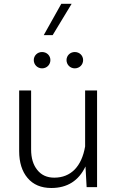

<svg xmlns="http://www.w3.org/2000/svg" viewBox="-20 -963 612 988"><path d="M205.1 -782.2H251L348.6 -943.4H295.4ZM153.8 -653.8C153.8 -630.4 172.4 -611.3 196.3 -611.3C221.2 -611.3 239.3 -630.4 239.3 -653.8C239.3 -676.8 221.2 -695.3 196.3 -695.3C172.4 -695.3 153.8 -676.8 153.8 -653.8ZM322.3 -653.8C322.3 -630.4 340.8 -611.3 364.7 -611.3C389.6 -611.3 407.7 -630.4 407.7 -653.8C407.7 -676.8 389.6 -695.3 364.7 -695.3C340.8 -695.3 322.3 -676.8 322.3 -653.8ZM78.6 -185.5C78.6 -127 93.3 -80.6 122.1 -46.9C150.9 -12.7 191.9 4.4 244.1 4.4C326.2 4.4 384.8 -32.7 419.9 -106.4L425.8 0H479.5V-497.6H418V-209.5C400.4 -106.4 344.7 -48.8 259.3 -48.8C221.7 -48.8 192.9 -62 171.9 -88.4C150.9 -114.3 140.1 -149.4 140.1 -193.8V-497.6H78.6Z"/></svg>

Font: Estedad Light
Style: Regular
Weight: 300
Designer: Amin Abedi
Version: Version 7.3